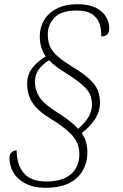

<svg xmlns="http://www.w3.org/2000/svg" viewBox="-20 -777 584 912"><path d="M197 115Q140 115 101.5 95Q63 75 44 43Q25 11 25 -26Q25 -45 35.5 -54Q46 -63 59 -63Q59 4 92.5 44.5Q126 85 200 85Q278 85 317.5 50Q357 15 357 -45Q357 -72 347 -97Q337 -122 308 -149.5Q279 -177 222 -212Q158 -251 133.5 -290Q109 -329 109 -379Q109 -421 132 -452Q155 -483 197 -509Q184 -528 176.5 -551.5Q169 -575 169 -606Q169 -647 189.5 -681.5Q210 -716 250 -736.5Q290 -757 348 -757Q403 -757 436.5 -739.5Q470 -722 484.5 -695.5Q499 -669 499 -642Q499 -604 461 -604Q462 -637 452.5 -665Q443 -693 417 -710Q391 -727 343 -727Q273 -727 240 -694.5Q207 -662 207 -613Q207 -579 218.5 -554.5Q230 -530 255 -508.5Q280 -487 322 -461Q377 -428 405.5 -401Q434 -374 444.5 -347.5Q455 -321 455 -288Q455 -212 368 -145Q383 -123 389 -101Q395 -79 395 -53Q395 21 345 68Q295 115 197 115ZM351 -165Q417 -221 417 -279Q417 -303 409.5 -324Q402 -345 376.5 -369Q351 -393 299 -426Q273 -442 251 -458Q229 -474 213 -491Q178 -468 162 -444Q146 -420 146 -387Q146 -350 167 -316.5Q188 -283 249 -245Q317 -203 351 -165Z"/></svg>

Font: Noto Serif ExtraLight
Style: Italic
Weight: 200
Italic angle: -12°
Designer: Monotype Design Team
Foundry: Monotype Imaging Inc.
Version: Version 2.014; ttfautohint (v1.8.4.7-5d5b)